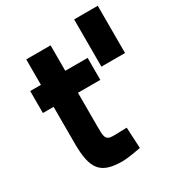

<svg xmlns="http://www.w3.org/2000/svg" viewBox="-169 -797 843 915"><g transform="rotate(-30 253.0 -339.5)"><path d="M376 -690V-430H506V-690ZM340 -499H217V-639H83V-499H24V-378H83V-178C83 -34 118 11 239 11C274 11 341 -3 341 -3L335 -118C335 -118 287 -116 259 -116C217 -116 217 -139 217 -189V-378H340Z"/></g></svg>

Font: RazerF5
Style: Bold
Weight: 700
Foundry: Razer Inc.
Version: Version 2